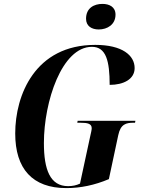

<svg xmlns="http://www.w3.org/2000/svg" viewBox="-20 -954 732 984"><path d="M486 -803C530 -803 572 -828 572 -879C572 -919 540 -934 505 -934C462 -934 421 -913 421 -858C421 -820 450 -803 486 -803ZM320 10C392 10 465 -5 538 -36L586 -261C598 -318 626 -325 665 -325H672L674 -335H378L376 -325H392C429 -325 450 -320 450 -297C450 -287 446 -273 442 -254L390 -13C371 -4 351 0 329 0C237 0 205 -84 205 -221C205 -433 297 -714 451 -714C524 -714 542 -641 542 -519C613 -519 670 -548 670 -605C670 -670 607 -724 468 -724C160 -724 58 -467 58 -270C58 -89 146 10 320 10Z"/></svg>

Font: Noto Serif Display Condensed
Style: Bold Italic
Weight: 700
Width: 3
Italic angle: -12°
Designer: Monotype Design Team
Foundry: Monotype Imaging Inc.
Version: Version 2.009